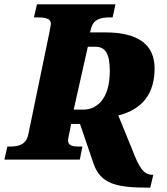

<svg xmlns="http://www.w3.org/2000/svg" viewBox="-44 -734 768 883"><path d="M640 129H647L661 70H659C618 70 597 42 563 -49L500 -203C575 -222 667 -271 667 -419C667 -528 593 -585 440 -585H370L374 -600C384 -647 422 -654 462 -654H474L487 -714H126L112 -654H125C163 -654 190 -650 190 -624C190 -620 188 -611 182 -579L86 -115C76 -68 40 -60 2 -60H-10L-24 0H323L335 -60H318C291 -60 269 -64 269 -88C269 -96 272 -108 278 -137L283 -164H324L386 18C419 113 493 129 640 129ZM341 -230H295L360 -519H395C440 -519 461 -488 461 -407C461 -273 396 -230 341 -230Z"/></svg>

Font: Noto Serif SemiCondensed Black
Style: Italic
Weight: 900
Width: 4
Italic angle: -12°
Designer: Monotype Design Team
Foundry: Monotype Imaging Inc.
Version: Version 2.014